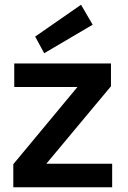

<svg xmlns="http://www.w3.org/2000/svg" viewBox="-20 -788 538 808"><path d="M36 0V-97L306 -422H40V-521H447V-425L175 -99H452V0ZM166 -564 128 -634 321 -768 370 -684Z"/></svg>

Font: DM Sans 10pt SemiBold
Style: Regular
Weight: 600
Version: Version 4.004;gftools[0.9.30]